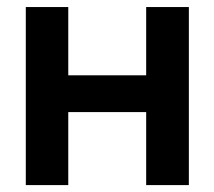

<svg xmlns="http://www.w3.org/2000/svg" viewBox="-20 -536 621 556"><path d="M177.7 -515.6V-317.9H403.3V-515.6H526.9V0H403.3V-211.4H177.7V0H54.7V-515.6Z"/></svg>

Font: Inter Display SemiBold
Style: Regular
Weight: 600
Designer: Rasmus Andersson
Foundry: rsms
Version: Version 4.001;git-9221beed3